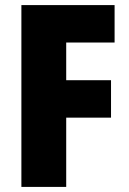

<svg xmlns="http://www.w3.org/2000/svg" viewBox="-20 -734 507 754"><path d="M240 0V-272H416V-419H240V-567H430V-714H64V0Z"/></svg>

Font: Noto Sans Hebrew Condensed Black
Style: Regular
Weight: 900
Width: 3
Designer: Monotype Design Team
Foundry: Monotype Imaging Inc.
Version: Version 2.004